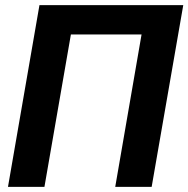

<svg xmlns="http://www.w3.org/2000/svg" viewBox="-20 -731 737 751"><path d="M696.8 -710.9 573.2 0H430.7L533.7 -596.2H257.3L153.8 0H11.2L134.3 -710.9Z"/></svg>

Font: Roboto
Style: Bold Italic
Weight: 700
Italic angle: -12°
Designer: Christian Robertson
Foundry: Google
Version: Version 3.0